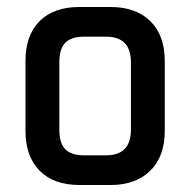

<svg xmlns="http://www.w3.org/2000/svg" viewBox="-20 -530 544 550"><path d="M296 0H208Q134 0 93.5 -41Q53 -82 53 -155V-355Q53 -429 93.5 -469.5Q134 -510 208 -510H296Q369 -510 410.5 -469.5Q452 -429 452 -355V-155Q452 -82 410.5 -41Q369 0 296 0ZM222 -85H283Q355 -85 355 -158V-352Q355 -425 283 -425H222Q184 -425 167 -407.5Q150 -390 150 -352V-158Q150 -120 167 -102.5Q184 -85 222 -85Z"/></svg>

Font: Rajdhani SemiBold
Style: Regular
Weight: 600
Designer: Satya Rajpurohit, Jyotish Sonowal
Foundry: Indian Type Foundry
Version: Version 1.201 February 1, 2022